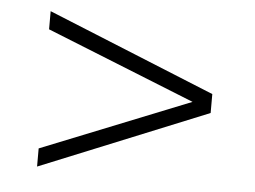

<svg xmlns="http://www.w3.org/2000/svg" viewBox="-38 -593 645 485"><g transform="rotate(5 284.5 -350.0)"><path d="M497 -374V-326L72 -153V-199L449 -350L72 -501V-547Z"/></g></svg>

Font: Hilab Light
Style: Regular
Weight: 300
Designer: Cristianderson Lima
Foundry: Cristianderson
Version: Version 1.0